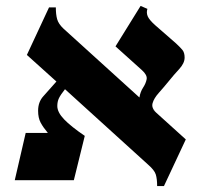

<svg xmlns="http://www.w3.org/2000/svg" viewBox="-20 -610 670 650"><path d="M30 0 67 -160H142Q126 -179 117.5 -195Q109 -211 109 -235Q109 -265 127 -284.5Q145 -304 171 -334L71 -424L146 -585H169Q169 -561 173.5 -545Q178 -529 195 -513L452 -280Q455 -299 464.5 -313.5Q474 -328 476.5 -342Q479 -356 460 -373L371 -453L456 -590L479 -580Q475 -567 480 -555Q485 -543 505 -525L576 -463Q590 -450 597.5 -441Q605 -432 605 -415Q605 -396 586.5 -376Q568 -356 552 -336Q534 -314 517.5 -295.5Q501 -277 496.5 -260.5Q492 -244 509 -229L494 -242L609 -138L535 20H512Q512 -4 507.5 -19Q503 -34 481 -53L200 -308Q185 -289 179.5 -277.5Q174 -266 174 -251Q174 -230 197 -206Q220 -182 267 -150L230 0Z"/></svg>

Font: Bona Nova SC
Style: Bold
Weight: 700
Designer: Mateusz Machalski
Foundry: Capitalics
Version: Version 4.001; ttfautohint (v1.8.4.7-5d5b)